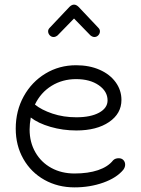

<svg xmlns="http://www.w3.org/2000/svg" viewBox="-20 -795 609 830"><path d="M521 -83Q521 -72 513 -61Q484 -26 426.5 -5.5Q369 15 302 15Q230 15 172 -17.5Q114 -50 81 -108Q48 -166 48 -239Q48 -316 82.5 -378.5Q117 -441 176.5 -477Q236 -513 309 -513Q366 -513 410.5 -493.5Q455 -474 480 -439.5Q505 -405 505 -363Q505 -304 451.5 -267.5Q398 -231 310 -231Q252 -231 198.5 -246.5Q145 -262 113 -287Q108 -259 108 -235Q108 -180 133 -136.5Q158 -93 202 -69Q246 -45 302 -45Q361 -45 404 -59.5Q447 -74 469 -102Q478 -111 493 -111Q506 -111 513.5 -103Q521 -95 521 -83ZM131 -343Q159 -320 206.5 -304Q254 -288 310 -288Q372 -288 408.5 -308Q445 -328 445 -361Q445 -400 407 -426.5Q369 -453 309 -453Q250 -453 203 -424Q156 -395 131 -343ZM405 -675Q412 -668 412 -660Q412 -650 405 -642.5Q398 -635 388 -635Q380 -635 371 -642L300 -715L229 -642Q220 -635 212 -635Q202 -635 195 -642.5Q188 -650 188 -660Q188 -668 195 -675L280 -765Q290 -775 300 -775Q310 -775 320 -765Z"/></svg>

Font: Tsukimi Rounded
Style: Regular
Weight: 400
Designer: Takashi Funayama
Foundry: Takashi Funayama
Version: Version 1.032; ttfautohint (v1.8.3)